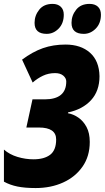

<svg xmlns="http://www.w3.org/2000/svg" viewBox="-24 -952 536 982"><path d="M158.2 9.8Q103.5 9.8 65.2 2Q26.9 -5.9 -3.9 -22.9V-187Q24.9 -161.6 65.7 -149.4Q106.4 -137.2 147 -137.2Q202.1 -137.2 232.7 -160.6Q263.2 -184.1 263.2 -238.8Q263.2 -299.8 174.8 -299.8H110.8L142.1 -443.8H204.1Q314.9 -443.8 314.9 -535.2Q314.9 -552.2 299.6 -565.2Q284.2 -578.1 257.8 -578.1Q224.1 -578.1 195.8 -564.7Q167.5 -551.3 143.1 -529.8L88.9 -647Q142.6 -687 195.3 -705.6Q248 -724.1 311 -724.1Q389.2 -724.1 436.3 -682.4Q483.4 -640.6 484.9 -562Q484.9 -486.8 441.7 -439.7Q398.4 -392.6 324.2 -377L323.2 -373Q351.1 -368.2 376.7 -350.6Q402.3 -333 418.7 -302.2Q435.1 -271.5 435.1 -226.1Q435.1 -152.8 398.2 -99.9Q361.3 -46.9 298.8 -18.6Q236.3 9.8 158.2 9.8ZM404.8 -778.8Q341.8 -778.8 341.8 -835Q341.8 -872.6 365.5 -902.3Q389.2 -932.1 434.1 -932.1Q461.4 -932.1 476.8 -917.7Q492.2 -903.3 492.2 -877Q492.2 -832.5 465.6 -805.7Q439 -778.8 404.8 -778.8ZM214.8 -778.8Q152.8 -778.8 152.8 -835Q152.8 -872.6 176.5 -902.3Q200.2 -932.1 245.1 -932.1Q271 -932.1 286.6 -917.7Q302.2 -903.3 302.2 -877Q302.2 -832.5 275.9 -805.7Q249.5 -778.8 214.8 -778.8Z"/></svg>

Font: Open Sans Condensed ExtraBold
Style: Italic
Weight: 800
Width: 3
Italic angle: -12°
Designer: Monotype Design Team
Foundry: Monotype Imaging Inc.
Version: Version 3.003; ttfautohint (v1.8.4)